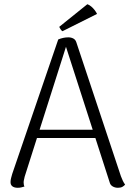

<svg xmlns="http://www.w3.org/2000/svg" viewBox="-20 -880 620 910"><path d="M304 -703Q317 -703 327.5 -697.5Q338 -692 342 -679L553 -45Q557 -34 562 -23.5Q567 -13 573 -5Q568 1 560 5.5Q552 10 539 10Q525 10 514 3.5Q503 -3 500 -15L286 -679L299 -678L97 -43Q96 -37 94 -29.5Q92 -22 92 -15Q92 -10 93 -4.5Q94 1 96 4Q89 6 81.5 8Q74 10 64 10Q47 10 38 2.5Q29 -5 30 -19Q30 -26 32.5 -36Q35 -46 38 -56L256 -693Q280 -703 304 -703ZM144 -265H456V-226H144ZM440 -814 276 -732Q272 -734 267 -741.5Q262 -749 261 -753L394 -860Q403 -857 412 -849.5Q421 -842 428 -833Q435 -824 440 -814Z"/></svg>

Font: Arima Thin Light
Style: Regular
Weight: 300
Version: Version 1.100